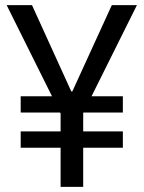

<svg xmlns="http://www.w3.org/2000/svg" viewBox="-20 -727 559 747"><path d="M283.2 -314.5 215.8 -285.2 5.9 -707H104.5ZM415 -707H512.7L302.7 -285.2L235.4 -314.5ZM303.7 0H215.8V-371.1H303.7ZM458 -289.1H60.5V-352.5H458ZM458 -152.3H60.5V-215.8H458Z"/></svg>

Font: Pretendard JP Variable
Style: Regular
Weight: 400
Designer: Base glyphs from Inter by Rasmus Andersson; Hangul glyphs from Noto Sans CJK(Source Han Sans) by Jang Soo-young and Kang
Foundry: Kil Hyung-jin
Version: Version 1.307;Glyphs 3.2 (3192)